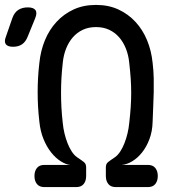

<svg xmlns="http://www.w3.org/2000/svg" viewBox="-90 -760 710 780"><path d="M220 0H90Q70 0 60 -12.5Q50 -25 50 -45Q50 -65 60 -77.5Q70 -90 90 -90H195Q177 -92 156.5 -105Q136 -118 118 -140.5Q100 -163 87 -194.5Q74 -226 70 -265Q66 -300 64.5 -328.5Q63 -357 63 -385Q63 -413 64.5 -442Q66 -471 70 -505Q75 -554 92.5 -596.5Q110 -639 139.5 -671Q169 -703 209 -721.5Q249 -740 300 -740Q351 -740 391 -721.5Q431 -703 460.5 -671Q490 -639 507.5 -596.5Q525 -554 530 -505Q534 -471 534.5 -442Q535 -413 534.5 -385Q534 -357 532.5 -328.5Q531 -300 530 -265Q529 -226 517 -194.5Q505 -163 487 -140.5Q469 -118 447.5 -105Q426 -92 405 -90H511Q531 -90 541 -77.5Q551 -65 551 -45Q551 -25 541 -12.5Q531 0 511 0H380Q360 0 350 -12.5Q340 -25 340 -45V-80Q340 -94 348.5 -101Q357 -108 378 -122Q389 -130 398.5 -144.5Q408 -159 415.5 -178Q423 -197 428 -218Q433 -239 435 -260Q439 -295 441 -324.5Q443 -354 443 -382.5Q443 -411 441 -440.5Q439 -470 435 -505Q432 -536 421.5 -562.5Q411 -589 394 -608.5Q377 -628 353.5 -639Q330 -650 300 -650Q270 -650 246.5 -639Q223 -628 206 -608.5Q189 -589 178.5 -562.5Q168 -536 165 -505Q161 -470 159.5 -440.5Q158 -411 158 -382.5Q158 -354 159.5 -324.5Q161 -295 165 -260Q167 -239 172 -218Q177 -197 184.5 -178Q192 -159 201.5 -144.5Q211 -130 222 -122Q243 -108 251.5 -101Q260 -94 260 -80V-45Q260 -25 250 -12.5Q240 0 220 0ZM22 -610Q14 -590 -0.5 -580Q-15 -570 -37 -570Q-59 -570 -66.5 -580.5Q-74 -591 -66 -611L-40 -686Q-32 -709 -16 -719.5Q0 -730 23 -730Q46 -730 54 -719Q62 -708 53 -686Z"/></svg>

Font: Maple Mono NF CN
Style: Regular
Weight: 400
Monospace: yes
Designer: subframe7536
Version: Version 7.000